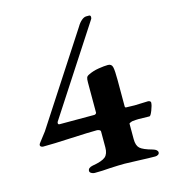

<svg xmlns="http://www.w3.org/2000/svg" viewBox="-99 -723 718 807"><g transform="rotate(-15 260.0 -319.5)"><path d="M193 -11Q193 -25 214 -29Q256 -36 270.5 -48.5Q285 -61 285 -89V-158Q285 -163 279.5 -165.5Q274 -168 269 -168Q236 -168 154 -164Q78 -160 34 -160Q29 -160 25 -162.5Q21 -165 21 -169Q21 -173 24 -177Q43 -201 57 -220L310 -609Q318 -623 329 -632.5Q340 -642 350 -642H362Q369 -642 369 -634Q369 -627 366 -624L120 -246Q118 -243 118 -239Q118 -233 125 -233H276Q279 -233 282 -235.5Q285 -238 285 -240V-372Q285 -387 287.5 -393Q290 -399 299 -403Q319 -413 344 -417Q369 -421 385 -421Q401 -421 404.5 -405.5Q408 -390 408 -349V-235Q408 -229 413 -229Q429 -228 450 -228Q462 -228 508 -230Q513 -230 516.5 -227.5Q520 -225 520 -222Q520 -210 511.5 -188.5Q503 -167 498 -167L450 -168Q440 -168 422 -166Q418 -165 414 -163Q410 -161 409 -160V-92Q409 -64 422 -52Q435 -40 475 -29Q496 -23 496 -11Q496 -5 490.5 -1.5Q485 2 478 2Q452 2 406 0Q364 -2 345 -2Q322 -2 282 0Q249 3 214 3Q207 3 200 -1Q193 -5 193 -11Z"/></g></svg>

Font: EB Garamond SemiBold
Style: Regular
Weight: 600
Designer: Georg Duffner and Octavio Pardo
Foundry: Georg Duffner
Version: Version 1.000